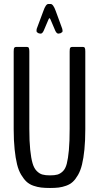

<svg xmlns="http://www.w3.org/2000/svg" viewBox="-20 -938 498 965"><path d="M184.6 -769Q180.2 -769 174.3 -770.8Q168.5 -772.5 168.5 -774.9Q163.6 -775.4 163.6 -784.2Q163.6 -790 165 -794.4L197.8 -882.3Q210 -918 223.1 -918H234.4Q247.6 -918 260.3 -882.3L292.5 -794.4Q294.4 -787.6 294.4 -782.7Q294.4 -775.4 289.1 -774.9Q289.1 -772.5 283.2 -770.8Q277.3 -769 273.4 -769Q264.6 -769 257.8 -783.7L233.9 -839.8Q231 -846.7 228.5 -846.7Q226.6 -846.7 223.6 -839.8L199.7 -783.7Q192.9 -769 184.6 -769ZM231.4 6.8Q205.6 6.8 186.8 4.6Q168 2.4 147.7 -4.6Q127.4 -11.7 113.5 -24.7Q99.6 -37.6 86.4 -59.6Q73.2 -81.5 65.7 -112.3Q58.1 -143.1 53.5 -187.3Q48.8 -231.4 48.8 -288.1V-679.2Q48.8 -693.8 51.8 -698Q54.7 -702.1 61 -702.1H115.2Q119.1 -702.1 121.6 -700.9Q124 -699.7 125.7 -694.3Q127.4 -689 127.4 -679.2V-290.5Q127.4 -228 131.8 -185.5Q136.2 -143.1 143.6 -117.7Q150.9 -92.3 164.6 -78.6Q178.2 -64.9 193.1 -60.8Q208 -56.6 231 -56.6Q254.4 -56.6 268.6 -60.5Q282.7 -64.5 295.9 -77.1Q309.1 -89.8 315.7 -115.5Q322.3 -141.1 326.2 -183.6Q330.1 -226.1 330.1 -290.5V-679.2Q330.1 -693.8 333 -698Q335.9 -702.1 342.3 -702.1H397Q403.3 -702.1 406 -698Q408.7 -693.8 408.7 -679.2V-288.1Q408.7 -231 404.3 -186.8Q399.9 -142.6 392.3 -111.6Q384.8 -80.6 372.1 -58.6Q359.4 -36.6 345.9 -24.2Q332.5 -11.7 312.7 -4.6Q293 2.4 274.9 4.6Q256.8 6.8 231.4 6.8Z"/></svg>

Font: BenchNine
Style: Regular
Weight: 400
Designer: Vernon Adams
Foundry: Vernon Adams
Version: Version 1 ; ttfautohint (v0.92.18-e454-dirty) -l 8 -r 50 -G 